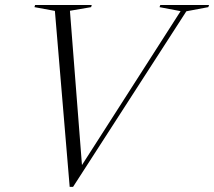

<svg xmlns="http://www.w3.org/2000/svg" viewBox="-20 -735 854 766"><path d="M199 -691.5 117.5 -706.5 120 -715H346L343.5 -706.5L259 -692L307 -76.5L700.5 -690.5L616.5 -706.5L619.5 -715H814L811 -706.5L723.5 -690L271.5 10.5H258Z"/></svg>

Font: Newsreader Display Light
Style: Italic
Weight: 300
Italic angle: -17°
Designer: Hugues Gentile
Foundry: Production Type
Version: Version 1.001